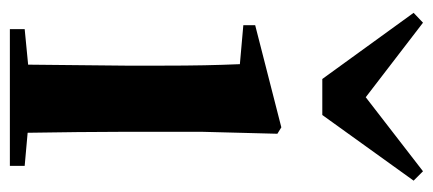

<svg xmlns="http://www.w3.org/2000/svg" viewBox="-264 -613 877 389"><g transform="rotate(90 174.5 -418.5)"><path d="M26 -837 6 -818 140 -633H213L346 -818L327 -837L177 -721ZM110 0H316V-30L249 -36C248 -94 247 -180 247 -235V-388L251 -542L238 -550L31 -497V-473L110 -466C112 -418 113 -375 113 -308V-235L111 -37L39 -30V0Z"/></g></svg>

Font: Source Han Serif CN
Style: Bold
Weight: 700
Designer: Ryoko NISHIZUKA 西塚涼子 (kana & ideographs); Frank Grießhammer (Latin, Greek & Cyrillic); Wenlong ZHANG 张文龙 (bopomofo); San
Foundry: Adobe
Version: Version 2.003;hotconv 1.1.1;makeotfexe 2.6.0